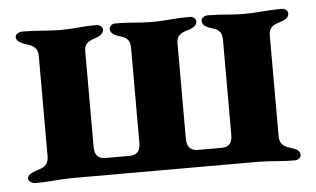

<svg xmlns="http://www.w3.org/2000/svg" viewBox="-39 -480 887 539"><g transform="rotate(-5 405.0 -210.5)"><path d="M44 -389C64 -383 81 -378 81 -351V-69C81 -42 64 -37 44 -31C33 -27 21 -22 21 -11C21 -2 33 3 41 3C81 3 112 -2 145 -2H670C703 -2 731 3 771 3C779 3 789 -2 789 -11C789 -22 780 -27 769 -31C749 -37 732 -42 732 -69V-352C732 -379 749 -383 769 -389C780 -393 789 -399 789 -410C789 -419 779 -424 771 -424C731 -424 701 -419 666 -419C631 -419 602 -424 563 -424C555 -424 545 -419 545 -410C545 -399 554 -393 565 -389C585 -383 600 -379 600 -352V-84C600 -59 589 -50 569 -50H503C485 -50 472 -59 472 -84V-352C472 -379 489 -383 509 -389C520 -393 530 -399 530 -410C530 -419 520 -424 512 -424C472 -424 442 -419 407 -419C372 -419 343 -424 303 -424C295 -424 286 -419 286 -410C286 -399 295 -393 306 -389C326 -383 341 -379 341 -352V-84C341 -59 329 -50 310 -50H243C224 -50 212 -59 212 -84V-352C212 -379 228 -382 247 -389C258 -393 267 -400 267 -410C267 -418 258 -424 250 -424C210 -424 184 -419 149 -419C114 -419 81 -424 41 -424C33 -424 21 -419 21 -410C21 -399 33 -393 44 -389Z"/></g></svg>

Font: EB Garamond
Style: Bold
Weight: 700
Designer: Georg Duffner and Octavio Pardo
Foundry: Georg Duffner
Version: Version 1.000;PS 001.000;hotconv 1.0.88;makeotf.lib2.5.64775